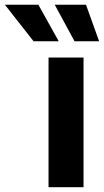

<svg xmlns="http://www.w3.org/2000/svg" viewBox="-142 -781 433 801"><path d="M60.5 0V-541H206.5V0ZM168.9 -608.9 86.4 -761.2H216.8L271.5 -608.9ZM-2 -608.9 -121.6 -761.2H18.1L103 -608.9Z"/></svg>

Font: Inter 17pt
Style: Bold
Weight: 700
Version: Version 4.001;git-66647c0bb